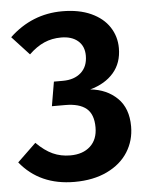

<svg xmlns="http://www.w3.org/2000/svg" viewBox="-51 -730 618 789"><g transform="rotate(-5 257.5 -335.5)"><path d="M454 -516Q454 -455 419 -414.5Q384 -374 322 -357Q390 -350 433 -308Q476 -266 476 -191Q476 -133 446.5 -86Q417 -39 360 -11.5Q303 16 225 16Q82 16 1 -84L78 -158Q112 -124 145 -109Q178 -94 217 -94Q269 -94 299.5 -122Q330 -150 330 -200Q330 -254 301 -278Q272 -302 214 -302H159L176 -402H213Q260 -402 288 -427Q316 -452 316 -497Q316 -536 290.5 -558Q265 -580 221 -580Q183 -580 151 -566Q119 -552 88 -522L17 -599Q110 -687 235 -687Q304 -687 353.5 -664.5Q403 -642 428.5 -603Q454 -564 454 -516Z"/></g></svg>

Font: Wolseley Sans SemiBold
Style: Regular
Weight: 600
Designer: Carrois Corporate & Edenspiekermann AG
Foundry: Carrois Corporate GbR & Edenspiekermann AG
Version: Version 4.202